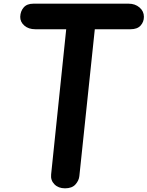

<svg xmlns="http://www.w3.org/2000/svg" viewBox="-20 -1024 802 1044"><path d="M333.5 0Q297.5 0 276 -21.8Q254.5 -43.5 258 -75.5L340 -865H172Q135 -865 112.2 -885Q89.5 -905 90 -932.5Q91 -963 108.8 -983.5Q126.5 -1004 161.5 -1004H679.5Q714.5 -1004 738.5 -983.5Q762.5 -963 762.5 -932.5Q762.5 -905 744.5 -885Q726.5 -865 689.5 -865H495.5L411.5 -66.5Q409 -42 390.2 -21Q371.5 0 333.5 0Z"/></svg>

Font: Edu NSW ACT Cursive
Style: Regular
Weight: 400
Designer: Tina and Corey Anderson, Eben Sorkin, Mirko Velimirovic
Foundry: Sorkin Type Co.
Version: Version 2.000